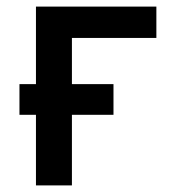

<svg xmlns="http://www.w3.org/2000/svg" viewBox="-20 -562 540 582"><path d="M89 0H198V-214H324V-307H198V-447H454V-542H89V-307H39V-214H89Z"/></svg>

Font: Noto Sans Mono ExtraCondensed SemiBold
Style: Regular
Weight: 600
Width: 2
Designer: Monotype Design Team
Foundry: Monotype Imaging Inc.
Version: Version 2.014